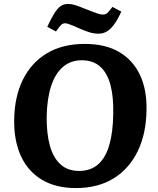

<svg xmlns="http://www.w3.org/2000/svg" viewBox="-20 -940 802 975"><path d="M52 -328Q53 -448 96 -535Q139 -622 218.5 -669.5Q298 -717 410 -717Q515 -717 585 -676Q655 -635 690.5 -560Q726 -485 724 -383Q723 -263 680 -173.5Q637 -84 557.5 -34.5Q478 15 365 15Q263 15 192.5 -27.5Q122 -70 86.5 -147Q51 -224 52 -328ZM217 -350Q216 -264 233 -201.5Q250 -139 287 -105.5Q324 -72 381 -72Q441 -72 479 -106Q517 -140 535.5 -205Q554 -270 555 -363Q557 -448 541 -508.5Q525 -569 489 -601.5Q453 -634 395 -634Q339 -634 299.5 -600Q260 -566 239.5 -502.5Q219 -439 217 -350ZM481 -769Q458 -769 437.5 -775Q417 -781 389 -793Q356 -808 337 -815Q318 -822 312 -822Q300 -822 291.5 -814.5Q283 -807 264 -780L220 -804Q241 -849 257 -874Q273 -899 289 -909.5Q305 -920 326 -920Q343 -920 362 -914Q381 -908 423 -891Q456 -878 473 -872Q490 -866 503 -866Q516 -866 525 -874Q534 -882 551 -905L596 -881Q577 -839 558.5 -814.5Q540 -790 521.5 -779.5Q503 -769 481 -769Z"/></svg>

Font: Literata
Style: Bold Italic
Weight: 700
Italic angle: -2°
Designer: Latin by Veronika Burian and Jose Scaglione. Greek by Irene Vlachou. Cyrillic by Vera Evstafieva
Foundry: TypeTogether
Version: Version 3.103;gftools[0.9.29]